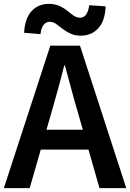

<svg xmlns="http://www.w3.org/2000/svg" viewBox="-22 -976 675 996"><path d="M-2 0 239 -739H393L633 0H494L382 -393Q364 -452 348 -514Q332 -576 315 -636H311Q296 -575 279 -513.5Q262 -452 245 -393L132 0ZM140 -200V-303H489V-200ZM397 -791Q366 -791 343 -802Q320 -813 302 -827Q284 -841 268.5 -852Q253 -863 236 -863Q218 -863 205 -848Q192 -833 188 -799L103 -806Q107 -881 142 -918.5Q177 -956 232 -956Q262 -956 285.5 -945.5Q309 -935 326.5 -920.5Q344 -906 360 -895Q376 -884 393 -884Q412 -884 424 -899.5Q436 -915 441 -949L526 -943Q523 -867 487.5 -829Q452 -791 397 -791Z"/></svg>

Font: Noto Sans JP SemiBold
Style: Regular
Weight: 600
Designer: Ryoko NISHIZUKA  (kana, bopomofo & ideographs); Paul D. Hunt (Latin, Greek & Cyrillic); Sandoll Communications , Soo-you
Foundry: Adobe
Version: Version 2.004-H2;hotconv 1.0.118;makeotfexe 2.5.65603